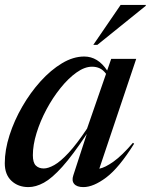

<svg xmlns="http://www.w3.org/2000/svg" viewBox="-20 -752 616 783"><path d="M279 -37 334 -206Q276.5 -119 234.2 -72Q192 -25 159 -7Q126 11 96 11Q54 11 26.8 -14.5Q-0.5 -40 -0.5 -86.5Q-0.5 -140.5 18.8 -200.5Q38 -260.5 70.8 -317.2Q103.5 -374 145.2 -420.2Q187 -466.5 232.8 -494Q278.5 -521.5 323.5 -521.5Q379 -521.5 417 -464.5L433.5 -512H535.5L385 -64Q408.5 -68.5 443 -93Q477.5 -117.5 522 -169.5L527 -166Q465.5 -67.5 413.2 -28.2Q361 11 320 11Q293.5 11 282.5 -2Q271.5 -15 279 -37ZM114 -119Q114 -89 126 -77Q138 -65 158.5 -65Q176.5 -65 201.5 -79Q226.5 -93 259.5 -128.5Q292.5 -164 335 -227.5L412.5 -451Q400.5 -467 386.5 -473.5Q372.5 -480 355.5 -480Q325 -480 291.8 -456.2Q258.5 -432.5 226.8 -393Q195 -353.5 169.5 -305.8Q144 -258 129 -209.2Q114 -160.5 114 -119ZM360.5 -569 472 -732H575L574 -728L377 -569Z"/></svg>

Font: Newsreader Display Medium
Style: Italic
Weight: 500
Italic angle: -17°
Designer: Hugues Gentile
Foundry: Production Type
Version: Version 1.001